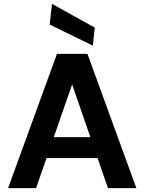

<svg xmlns="http://www.w3.org/2000/svg" viewBox="-20 -981 753 1001"><path d="M22 0 277 -700H436L691 0H543L356 -541L168 0ZM134 -157 171 -266H531L567 -157ZM464 -743 239 -853 251 -961 474 -837Z"/></svg>

Font: DM Sans 16pt ExtraBold
Style: Regular
Weight: 800
Version: Version 4.004;gftools[0.9.30]